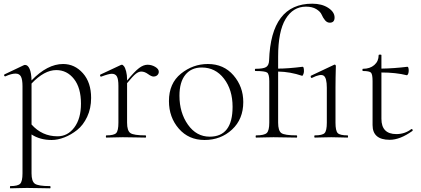

<svg xmlns="http://www.w3.org/2000/svg" viewBox="-20 -746 2283 1041"><path d="M322 -399Q385 -399 429.5 -349Q474 -299 474 -215Q474 -158 452.5 -112.5Q431 -67 398 -41Q365 -15 329 -1Q293 13 260 13Q197 13 151 -17V194Q151 237 169 250Q187 263 251 263Q254 263 254 269Q254 275 251 275Q235 275 193 274Q151 273 126 273Q108 273 77.5 274Q47 275 36 275Q34 275 34 269Q34 263 36 263Q77 263 89.5 250Q102 237 102 194V-278Q102 -315 93.5 -331Q85 -347 64 -347Q42 -347 9 -332Q7 -331 4.5 -333.5Q2 -336 2 -338.5Q2 -341 5 -343L108 -392Q112 -394 116 -394Q131 -394 140.5 -372.5Q150 -351 151 -310Q237 -399 322 -399ZM292 -7Q347 -7 383 -55Q419 -103 419 -184Q419 -270 381 -318Q343 -366 285 -366Q220 -366 151 -293V-71Q208 -7 292 -7Z M841 -357Q841 -346 833 -338.5Q825 -331 812 -331Q801 -331 782.5 -344.5Q764 -358 746 -358Q732 -358 716.5 -346Q701 -334 669 -295V-81Q669 -37 687 -24.5Q705 -12 769 -12Q772 -12 772 -6Q772 0 769 0Q755 0 713 -1Q671 -2 646 -2Q628 -2 597.5 -1Q567 0 557 0Q554 0 554 -6Q554 -12 557 -12Q598 -12 610 -24.5Q622 -37 622 -81V-281Q622 -316 614 -331Q606 -346 586 -346Q570 -346 530 -331Q525 -329 523 -334.5Q521 -340 525 -342L636 -394Q638 -395 641 -395Q646 -395 652.5 -386.5Q659 -378 664 -358.5Q669 -339 669 -315V-309Q710 -359 734 -377Q758 -395 780 -395Q802 -395 821.5 -383.5Q841 -372 841 -357Z M1089 13Q1003 13 949.5 -48.5Q896 -110 896 -198Q896 -294 961 -346.5Q1026 -399 1107 -399Q1193 -399 1246 -337.5Q1299 -276 1299 -193Q1299 -100 1238 -43.5Q1177 13 1089 13ZM1117 -5Q1241 -5 1241 -167Q1241 -259 1194.5 -319.5Q1148 -380 1074 -380Q1017 -380 985 -340.5Q953 -301 953 -227Q953 -135 999 -70Q1045 -5 1117 -5Z M1639 -710Q1569 -710 1528.5 -643Q1488 -576 1488 -439V-374Q1541 -374 1621 -384Q1628 -384 1628 -360Q1628 -354 1626 -347.5Q1624 -341 1621.5 -337.5Q1619 -334 1618 -335Q1553 -357 1488 -358V-81Q1488 -37 1505.5 -24.5Q1523 -12 1589 -12Q1591 -12 1591 -6Q1591 0 1589 0Q1567 0 1525.5 -1Q1484 -2 1463 -2Q1444 -2 1412 -1Q1380 0 1369 0Q1366 0 1366 -6Q1366 -12 1369 -12Q1413 -12 1426.5 -25Q1440 -38 1440 -81V-306Q1440 -344 1428.5 -352.5Q1417 -361 1365 -361Q1362 -361 1362 -367Q1362 -373 1365 -373Q1408 -373 1423 -382.5Q1438 -392 1439 -418Q1449 -726 1673 -726Q1725 -726 1759.5 -703.5Q1794 -681 1794 -651Q1794 -623 1768 -623Q1753 -623 1742 -636.5Q1731 -650 1724 -666.5Q1717 -683 1695 -696.5Q1673 -710 1639 -710ZM1865 -12Q1867 -12 1867 -6Q1867 0 1865 0Q1854 0 1824 -1Q1794 -2 1776 -2Q1758 -2 1727.5 -1Q1697 0 1687 0Q1684 0 1684 -6Q1684 -12 1687 -12Q1728 -12 1740 -24.5Q1752 -37 1752 -81V-270Q1752 -324 1735 -335.5Q1718 -347 1672 -324Q1667 -322 1665 -328Q1663 -334 1667 -336L1792 -395Q1795 -397 1798 -394.5Q1801 -392 1801 -388Q1801 -385 1800.5 -368.5Q1800 -352 1799.5 -325Q1799 -298 1799 -271V-81Q1799 -37 1811 -24.5Q1823 -12 1865 -12Z M2210 -46Q2212 -47 2214.5 -45.5Q2217 -44 2217.5 -41Q2218 -38 2216 -36Q2149 12 2093 12Q2000 12 2000 -68V-306Q2000 -343 1991.5 -352Q1983 -361 1948 -361Q1945 -361 1945 -367Q1945 -373 1948 -373Q1986 -373 2009.5 -393.5Q2033 -414 2033 -447Q2033 -450 2040.5 -450Q2048 -450 2048 -447V-374Q2116 -375 2189 -384Q2196 -384 2196 -361Q2196 -356 2194.5 -350.5Q2193 -345 2190.5 -341.5Q2188 -338 2186 -338Q2126 -353 2048 -353V-102Q2048 -19 2129 -19Q2175 -19 2210 -46Z"/></svg>

Font: t
Style: Regular
Weight: 300
Designer: Christian Thalmann (Catharsis Fonts)
Version: Version 1.000;PS 002.000;hotconv 1.0.88;makeotf.lib2.5.64775